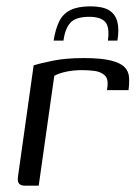

<svg xmlns="http://www.w3.org/2000/svg" viewBox="-20 -585 430 605"><path d="M102 0H58Q46 0 40 -6.5Q34 -13 37 -31L86 -379Q108 -386 148 -394Q188 -402 244 -402Q298 -402 328.5 -394.5Q359 -387 372 -374Q385 -361 386.5 -342.5Q388 -324 385 -301H317L319 -315Q321 -338 309 -348.5Q297 -359 278 -361.5Q259 -364 240 -364Q211 -364 188 -359Q165 -354 151 -346ZM265 -565Q303 -565 323 -553Q343 -541 349.5 -517.5Q356 -494 350 -457H320Q326 -500 311.5 -516Q297 -532 261 -532Q219 -532 202 -513.5Q185 -495 180 -457H149Q155 -495 167 -518.5Q179 -542 202.5 -553.5Q226 -565 265 -565Z"/></svg>

Font: Genos
Style: Italic
Weight: 400
Italic angle: -8°
Version: Version 1.010